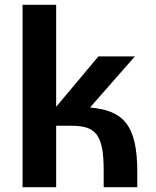

<svg xmlns="http://www.w3.org/2000/svg" viewBox="-20 -780 648 800"><path d="M355 -332 542 -545H390L214 -335V-760H74V0H214V-256H277C379 -256 412 -220 412 -70V0H552V-64C552 -258 495 -320 355 -332Z"/></svg>

Font: Kathrein 75 Bold
Style: Regular
Weight: 700
Designer: Lazydogs Typefoundry, based on Open Sans by Ascender Corporation
Foundry: Lazydogs Typefoundry
Version: Version 1.003;PS 001.003;hotconv 1.0.88;makeotf.lib2.5.64775